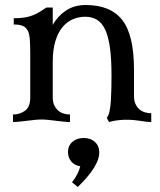

<svg xmlns="http://www.w3.org/2000/svg" viewBox="-20 -488 640 768"><path d="M426 -187Q426 -254 419.5 -299Q413 -344 400 -371Q387 -398 367 -409.5Q347 -421 321 -421Q295 -421 271.5 -411Q248 -401 230 -379.5Q212 -358 201.5 -323.5Q191 -289 191 -241V-99Q191 -79 197.5 -66Q204 -53 213.5 -45Q223 -37 235.5 -33.5Q248 -30 260 -30V0Q248 0 233.5 -1.5Q219 -3 203 -5Q187 -7 172.5 -8.5Q158 -10 146 -10Q134 -10 119.5 -8.5Q105 -7 89 -5Q73 -3 58.5 -1.5Q44 0 32 0V-30Q59 -30 80 -45Q101 -60 101 -99V-266Q101 -303 99.5 -327.5Q98 -352 91 -365.5Q84 -379 71 -384.5Q58 -390 35 -390V-415Q60 -415 78.5 -418Q97 -421 112 -427Q127 -433 139.5 -441Q152 -449 166 -458H191V-388Q210 -423 243.5 -445.5Q277 -468 323 -468Q422 -468 469 -408Q516 -348 516 -209V-104Q516 -84 522.5 -71Q529 -58 538.5 -50Q548 -42 560.5 -38.5Q573 -35 585 -35V0Q572 0 562 -1.5Q552 -3 541.5 -4.5Q531 -6 517.5 -7.5Q504 -9 485 -9Q472 -9 455.5 -7.5Q439 -6 416 0L407 -17Q414 -24 418 -42.5Q422 -61 423.5 -85Q425 -109 425.5 -136Q426 -163 426 -187ZM252 120Q252 95 269.5 79.5Q287 64 315 64Q343 64 360 80Q377 96 377 122Q377 177 291 260L268 241Q294 208 301 177Q279 174 265.5 158.5Q252 143 252 120Z"/></svg>

Font: Milonga
Style: Regular
Weight: 400
Designer: Pablo Impallari, Brenda Gallo, Rodrigo Fuenzalida
Foundry: Pablo Impallari, Brenda Gallo, Rodrigo Fuenzalida
Version: Version 1.000; ttfautohint (v0.93) -l 8 -r 50 -G 200 -x 14 -